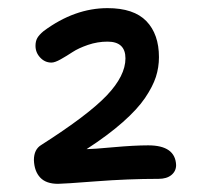

<svg xmlns="http://www.w3.org/2000/svg" viewBox="-20 -847 500 470"><path d="M122.1 -397Q92.8 -397 78.4 -412.4Q64 -427.7 63 -455.1Q63 -481.4 81.1 -492.2Q195.8 -565.4 241.5 -613.5Q287.1 -661.6 287.1 -704.1Q287.1 -745.1 243.2 -745.1Q218.8 -745.1 195.3 -737.1Q171.9 -729 157.5 -719.5Q143.1 -710 128.7 -701.9Q114.3 -693.8 106 -693.8Q89.8 -693.8 78.4 -706.1Q66.9 -718.3 66.9 -734.9Q66.9 -746.1 71.3 -753.9Q75.7 -761.7 86.9 -771Q162.6 -827.1 243.2 -827.1Q307.6 -827.1 338.4 -795.2Q369.1 -763.2 369.1 -707Q369.1 -682.1 361.6 -658.7Q354 -635.3 335.2 -607.4Q316.4 -579.6 280.5 -547.9Q244.6 -516.1 191.9 -481.9Q206.5 -481.9 257.6 -486.6Q308.6 -491.2 342.8 -491.2Q409.2 -491.2 411.1 -442.9Q411.1 -428.2 399.7 -418.7Q388.2 -409.2 368.2 -409.2Q293.9 -409.2 214.6 -403.1Q135.3 -397 122.1 -397Z"/></svg>

Font: Shantell Sans Normal
Style: Regular
Weight: 400
Designer: Stephen Nixon, Anya Danilova, Shantell Martin
Foundry: Arrow Type
Version: Version 1.006;[559af2be0]